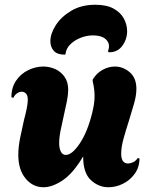

<svg xmlns="http://www.w3.org/2000/svg" viewBox="-20 -784 629 808"><path d="M163 4Q118 4 87.5 -33Q57 -70 57 -132Q57 -166 65 -205Q73 -244 81 -279Q88 -305 92.5 -327.5Q97 -350 97 -364Q97 -382 89.5 -390Q82 -398 72 -398Q62 -398 52 -391.5Q42 -385 36 -372L28 -375Q28 -416 48 -445Q68 -474 99 -489Q130 -504 162 -504Q188 -504 212 -493.5Q236 -483 251.5 -461Q267 -439 267 -406Q267 -386 261.5 -358Q256 -330 249 -300Q242 -269 235.5 -237.5Q229 -206 229 -182Q229 -160 236 -146Q243 -132 257 -132Q283 -132 315.5 -180Q348 -228 368 -309Q372 -325 375 -343Q378 -361 378 -380Q378 -395 376 -410.5Q374 -426 370 -442V-449Q386 -476 411.5 -490Q437 -504 463 -504Q498 -504 526 -480Q554 -456 554 -410Q554 -383 544 -347.5Q534 -312 522 -274Q510 -237 500 -201Q490 -165 490 -137Q490 -96 519 -96Q527 -96 538.5 -100.5Q550 -105 560 -119L567 -117Q567 -81 547.5 -53.5Q528 -26 498 -11Q468 4 436 4Q395 4 362.5 -26Q330 -56 330 -124V-126Q289 -56 245 -26Q201 4 163 4ZM252 -554Q221 -554 206.5 -570Q192 -586 192 -611Q192 -642 214.5 -677.5Q237 -713 279.5 -738.5Q322 -764 381 -764Q429 -764 458.5 -747.5Q488 -731 501.5 -705.5Q515 -680 515 -653Q515 -619 495 -591.5Q475 -564 440 -564Q434 -564 435 -571Q445 -597 428 -616Q411 -635 370 -635Q345 -635 319.5 -625Q294 -615 276.5 -598Q259 -581 256 -559Q256 -554 252 -554Z"/></svg>

Font: Agbalumo
Style: Regular
Weight: 400
Designer: Raphael Alegbeleye
Foundry: Sorkin Type Co.
Version: Version 1.000; ttfautohint (v1.8.4)